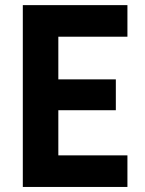

<svg xmlns="http://www.w3.org/2000/svg" viewBox="-20 -740 572 760"><path d="M70.3 -719.7H484.4V-594.7H210.9V-425.8H438.5V-303.7H210.9V-125H484.4V0H70.3Z"/></svg>

Font: Reddit Sans Chocolate
Style: Bold
Weight: 700
Designer: Stephen Hutchings
Foundry: Reddit
Version: Version 1.011